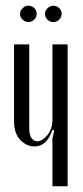

<svg xmlns="http://www.w3.org/2000/svg" viewBox="-20 -650 288 670"><path d="M163 -197Q144 -139 100 -139Q73 -139 51 -161.5Q29 -184 29 -228V-495H82V-205Q82 -179 90 -168Q98 -157 110 -157Q120 -157 129.5 -163.5Q139 -170 146.5 -180Q154 -190 158.5 -203Q163 -216 163 -229V-495H216V0H163V-166L169 -195ZM50 -602Q50 -613 59 -621.5Q68 -630 79 -630Q91 -630 99.5 -622Q108 -614 108 -602Q108 -590 99.5 -581.5Q91 -573 79 -573Q68 -573 59 -581.5Q50 -590 50 -602ZM137 -602Q137 -613 146 -621.5Q155 -630 166 -630Q178 -630 186.5 -622Q195 -614 195 -602Q195 -590 186.5 -581.5Q178 -573 166 -573Q154 -573 145.5 -581.5Q137 -590 137 -602Z"/></svg>

Font: Moniqa Cond Heading
Style: Regular
Weight: 400
Width: 3
Designer: Rajesh Rajput
Foundry: Rajesh Rajput
Version: Version 1.000